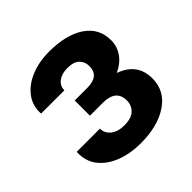

<svg xmlns="http://www.w3.org/2000/svg" viewBox="-146 -670 810 810"><g transform="rotate(-45 259.5 -264.5)"><path d="M252 9.8Q191.9 9.8 141.8 -9Q91.8 -27.8 62.5 -64.2Q33.2 -100.6 35.2 -153.3L35.6 -156.2H173.8Q173.8 -128.9 196 -110.8Q218.3 -92.8 256.8 -92.8Q298.8 -92.8 318.6 -111.8Q338.4 -130.9 338.4 -160.2Q338.4 -224.6 258.8 -224.6H182.6V-315.4H258.8Q329.1 -315.4 329.1 -374.5Q329.1 -399.4 312.5 -416.7Q295.9 -434.1 256.8 -434.1Q224.1 -434.1 203.1 -418.5Q182.1 -402.8 182.1 -376.5H43.9L43 -379.4Q41 -426.8 68.1 -462.4Q95.2 -498 143.3 -517.8Q191.4 -537.6 252 -537.6Q353.5 -537.6 412.4 -497.8Q471.2 -458 471.2 -386.7Q471.2 -349.1 449.7 -319.1Q428.2 -289.1 390.1 -272Q480.5 -239.7 480.5 -149.9Q480.5 -75.2 417.2 -32.7Q354 9.8 252 9.8Z"/></g></svg>

Font: Roboto Slab
Style: Bold
Weight: 700
Designer: Google
Version: Version 2.000; ttfautohint (v1.8.1.43-b0c9)